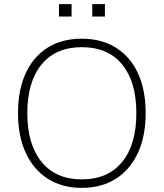

<svg xmlns="http://www.w3.org/2000/svg" viewBox="-20 -900 791 928"><path d="M375 8Q280 8 211 -36Q142 -80 104.5 -161Q67 -242 67 -353Q67 -465 104 -545.5Q141 -626 210 -669.5Q279 -713 375 -713Q471 -713 540.5 -669.5Q610 -626 647 -545.5Q684 -465 684 -354Q684 -242 646.5 -161Q609 -80 540 -36Q471 8 375 8ZM375 -33Q501 -33 570 -117Q639 -201 639 -353Q639 -505 570.5 -588.5Q502 -672 375 -672Q250 -672 181 -588.5Q112 -505 112 -353Q112 -202 181 -117.5Q250 -33 375 -33ZM426 -820V-880H487V-820ZM265 -820V-880H326V-820Z"/></svg>

Font: Nunito Sans ExtraLight
Style: Regular
Weight: 200
Designer: Vernon Adams
Foundry: Vernon Adams
Version: Version 3.006; ttfautohint (v1.8.3)